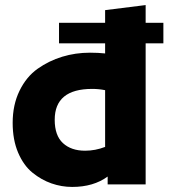

<svg xmlns="http://www.w3.org/2000/svg" viewBox="-20 -728 675 758"><path d="M344 -377Q196 -377 196 -255Q196 -193 228.5 -163Q261 -133 316 -133Q356 -133 395 -148V-372Q370 -377 344 -377ZM213 -557V-638H395V-688L555 -708V-638H625V-557H555V0H405V-31Q349 10 265 10Q223 10 183 -4Q143 -18 108 -46.5Q73 -75 51.5 -125.5Q30 -176 30 -243Q30 -314 57 -369.5Q84 -425 128.5 -456.5Q173 -488 225.5 -504Q278 -520 335 -520Q368 -520 395 -517V-557Z"/></svg>

Font: Roundo
Style: Bold
Weight: 700
Designer: Namrata Goyal (Gurmukhi), Shiva Nallaperumal (Latin)
Foundry: Indian Type Foundry
Version: Version 1.000;PS 1.0;hotconv 1.0.88;makeotf.lib2.5.647800